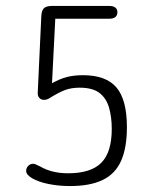

<svg xmlns="http://www.w3.org/2000/svg" viewBox="-20 -616 520 646"><path d="M166 -553H348Q361 -553 368 -558.5Q375 -564 375 -575Q375 -585 368 -590.5Q361 -596 348 -596H155Q136 -596 128 -588.5Q120 -581 119 -562L107 -305Q106 -294 112 -287Q118 -280 128 -280Q138 -280 147 -286Q179 -306 200 -313.5Q221 -321 248 -321Q292 -321 315 -303Q338 -285 347 -253.5Q356 -222 356 -182Q356 -104 321 -68.5Q286 -33 209 -33Q154 -33 115 -56Q105 -61 100 -63Q95 -65 92 -65Q82 -65 75 -58Q68 -51 68 -41Q68 -28 88.5 -16Q109 -4 143 3Q177 10 216 10Q283 10 325.5 -10.5Q368 -31 387.5 -75Q407 -119 407 -188Q407 -280 372 -321.5Q337 -363 259 -363Q229 -363 205.5 -357Q182 -351 155 -336Z"/></svg>

Font: Beiruti Light
Style: Regular
Weight: 300
Designer: Arlette Boutros
Foundry: Boutros
Version: Version 1.41